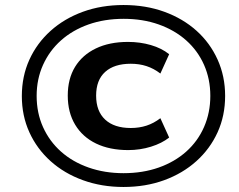

<svg xmlns="http://www.w3.org/2000/svg" viewBox="-20 -735 951 765"><path d="M472 10Q385 10 310.5 -17Q236 -44 181.5 -93Q127 -142 97 -208Q67 -274 67 -352Q67 -431 97 -497Q127 -563 181.5 -612Q236 -661 310 -688Q384 -715 472 -715Q561 -715 635 -688Q709 -661 763 -612.5Q817 -564 847 -497.5Q877 -431 877 -353Q877 -274 847 -208Q817 -142 762.5 -93Q708 -44 634 -17Q560 10 472 10ZM491 -137Q417 -137 363 -163Q309 -189 279.5 -238Q250 -287 250 -354Q250 -421 279 -468.5Q308 -516 362 -542Q416 -568 490 -568Q538 -568 581 -555.5Q624 -543 654 -519L619 -442Q593 -462 564 -471.5Q535 -481 501 -481Q435 -481 399 -448.5Q363 -416 363 -354Q363 -292 399 -258.5Q435 -225 501 -225Q535 -225 564 -234.5Q593 -244 619 -264L654 -187Q625 -164 581.5 -150.5Q538 -137 491 -137ZM472 -45Q549 -45 612.5 -67.5Q676 -90 722 -131Q768 -172 793 -229Q818 -286 818 -353Q818 -420 793 -476.5Q768 -533 722 -574Q676 -615 612.5 -637.5Q549 -660 473 -660Q396 -660 332.5 -637.5Q269 -615 223 -574Q177 -533 151.5 -476.5Q126 -420 126 -353Q126 -285 151.5 -228.5Q177 -172 223 -131Q269 -90 333 -67.5Q397 -45 472 -45Z"/></svg>

Font: Nunito Sans 10pt SemiExpanded
Style: Bold Italic
Weight: 700
Width: 6
Italic angle: -9°
Designer: Vernon Adams
Foundry: Vernon Adams
Version: Version 3.101;gftools[0.9.27]